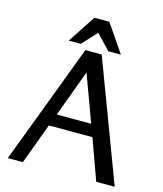

<svg xmlns="http://www.w3.org/2000/svg" viewBox="-124 -943 879 1034"><g transform="rotate(15 315.5 -425.5)"><path d="M102 0H18L271 -670H362L614 0H511L429 -227H186ZM238 -696H171L273 -851H356L462 -696H392L314 -778ZM308 -555 212 -295H404Z"/></g></svg>

Font: Rosario
Style: Regular
Weight: 400
Designer: Hector Gatti
Foundry: Omnibus-Type
Version: Version 1.002